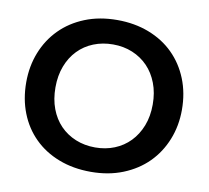

<svg xmlns="http://www.w3.org/2000/svg" viewBox="-79 -798 972 895"><g transform="rotate(10 406.5 -351.0)"><path d="M406.3 -107Q356 -107 313.6 -124.4Q271.3 -141.8 240.5 -173.5Q209.8 -205.3 192.9 -250.3Q176 -295.3 176 -350.8Q176 -407 193.3 -452Q210.5 -497 241.3 -528.7Q272 -560.5 314.4 -577.5Q356.8 -594.5 406.3 -594.5Q456.5 -594.5 498.5 -577.1Q540.5 -559.7 571.2 -528Q602 -496.2 619.2 -451.2Q636.5 -406.2 636.5 -350.8Q636.5 -294.5 618.9 -249.5Q601.2 -204.5 570.5 -172.8Q539.7 -141 497.7 -124Q455.7 -107 406.3 -107ZM406.3 8.5Q490 8.5 558.1 -19Q626.3 -46.5 674.3 -94.6Q722.3 -142.8 748.5 -208.3Q774.8 -273.8 774.8 -349.8Q774.8 -429 748.1 -495.3Q721.5 -561.5 673.1 -609.4Q624.8 -657.3 556.6 -683.6Q488.5 -710 406.3 -710Q321.7 -710 253.6 -682.5Q185.5 -655 137.5 -606.5Q89.5 -558 63.6 -492.5Q37.7 -427 37.7 -351Q37.7 -272 63.6 -206Q89.5 -140 137.9 -92.1Q186.2 -44.2 254.4 -17.9Q322.5 8.5 406.3 8.5Z"/></g></svg>

Font: Tilda Sans VF
Style: Regular
Weight: 400
Designer: ParaType Ltd
Foundry: ParaType Ltd
Version: Version 1.010